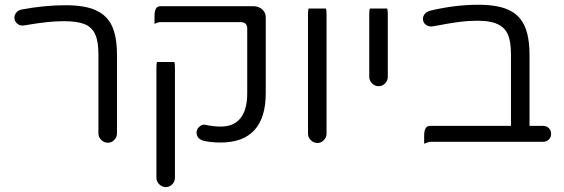

<svg xmlns="http://www.w3.org/2000/svg" viewBox="-20 -596 2346 799"><path d="M466.8 -41V-368.2Q466.8 -462.4 434.1 -508.8Q413.6 -537.6 378.9 -553.2Q333.5 -574.2 252.9 -574.2Q165.5 -574.2 70.8 -556.6Q58.6 -554.7 50.3 -546.4Q44.4 -540 42.2 -534.2Q40 -528.3 40 -522.5Q40 -507.3 51.8 -497.6Q57.6 -492.7 63.2 -491.2Q68.8 -489.7 72.8 -489.7Q76.7 -489.7 80.1 -490.2Q137.7 -500 175.3 -503.9Q212.4 -507.8 244.1 -507.8Q275.9 -507.8 296.9 -504.6Q317.9 -501.5 333 -495.1Q363.8 -481.9 376.5 -452.1Q389.6 -424.3 389.6 -368.2V-41Q389.6 -25.4 401.4 -13.7Q413.6 -2 428.7 -2Q444.3 -2 455.6 -13.7Q466.8 -25.4 466.8 -41Z M633.3 -337.9Q630.9 -331.5 630.9 -312.5V143.6Q630.9 159.2 642.6 170.9Q654.3 182.6 669.9 182.6Q685.5 182.6 696.8 170.9Q708 159.2 708 143.6V-312.5Q708 -331.5 705.6 -337.9ZM648.4 -503.9H982.4Q1002 -503.9 1007.3 -488.3Q1008.8 -483.4 1008.8 -477.5V-208Q1008.8 -131.3 974.1 -96.7Q946.8 -69.3 898.4 -69.3Q869.6 -69.3 836.4 -76.2Q833 -77.1 830.8 -77.1Q828.6 -77.1 825.7 -76.9Q822.8 -76.7 818.4 -74.7Q813 -72.3 807.6 -66.9Q797.9 -57.1 797.9 -44.4Q797.9 -30.3 807.6 -20.5Q815.9 -12.7 828.6 -9.8Q859.4 -2.9 898.4 -2.9Q991.2 -2.9 1038.6 -54.4Q1085.9 -106 1085.9 -208V-524.4Q1085.9 -543.9 1071 -557.1Q1056.2 -570.3 1033.2 -570.3H648.4Q638.2 -570.3 632.3 -564.5Q623 -555.2 623 -529.3V-496.1Q635.3 -503.9 648.4 -503.9Z M1338.9 -535.2Q1338.9 -554.2 1336.4 -560.5H1264.2L1263.2 -556.2Q1261.7 -548.8 1261.7 -535.2V-40Q1261.7 -24.4 1273.4 -12.7Q1285.6 -1 1300.8 -1Q1316.4 -1 1327.6 -12.7Q1338.9 -24.4 1338.9 -40Z M1519 -560.5Q1516.6 -554.2 1516.6 -535.2V-276.4Q1516.6 -260.7 1528.3 -249Q1540 -237.3 1555.7 -237.3Q1571.3 -237.3 1582.5 -249Q1593.8 -260.7 1593.8 -276.4V-535.2Q1593.8 -554.2 1591.3 -560.5Z M2239.3 -72.3H2183.6V-368.2Q2183.6 -468.8 2146 -516.6Q2126.5 -541.5 2095.7 -555.2Q2050.3 -576.2 1969.7 -576.2Q1874 -576.2 1771 -551.8Q1757.3 -548.3 1748.5 -539.1Q1740.2 -529.8 1740.2 -517.6Q1740.2 -501.5 1752.4 -492.7Q1762.7 -485.8 1774.4 -485.8Q1777.8 -485.8 1781.2 -486.3Q1853.5 -500 1891.4 -504.9Q1929.2 -509.8 1965.8 -509.8Q2027.8 -509.8 2059.1 -491.2Q2082.5 -477.5 2093.3 -453.1Q2106.4 -423.3 2106.4 -368.2V-72.3H1770.5Q1760.3 -72.3 1754.4 -66.4Q1745.1 -57.1 1745.1 -31.2V2Q1764.6 -5.9 1770 -5.9Q1770 -5.9 1770.5 -5.9H2239.3Q2254.4 -5.9 2263.9 -15.4Q2273.4 -24.9 2273.4 -39.1Q2273.4 -53.7 2263.7 -63Q2253.9 -72.3 2239.3 -72.3Z"/></svg>

Font: YuPearl-Light
Style: Light
Weight: 300
Designer: Max Yao
Foundry: Max-Everyday
Version: Version 1.011; ttfautohint (v1.8.3)